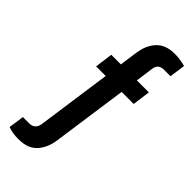

<svg xmlns="http://www.w3.org/2000/svg" viewBox="-283 -781 1018 1018"><g transform="rotate(45 226.0 -272.5)"><path d="M444 -714.6 431.4 -625.5H381.8Q339.7 -625.5 334.5 -582.5L321 -483.9H410.9L397.5 -383.6H307.1L247.2 40Q243.3 67.8 233.7 91.7Q224.2 115.6 207.6 136.2Q191.1 156.8 164.4 168.8Q137.7 180.7 95.1 180.7Q52.6 180.7 18.7 168.1L31.3 80.8H80.8Q99.9 80.8 112.3 69.5Q124.7 58.2 128.1 38.2L187.7 -383.6H115.6L129 -483.9H201.1L215.5 -586.4Q219.4 -613.8 228.9 -637.5Q238.5 -661.2 255 -681.6Q271.5 -702 298.2 -713.9Q324.9 -725.9 364.2 -725.9Q403.6 -725.9 444 -714.6Z"/></g></svg>

Font: Puralecka Narrow
Style: Bold
Weight: 700
Designer: Hector Gatti, Marcela Romero, Pablo Cosgaya and Nicolas Silva
Version: Version 1.004;PS 001.004;hotconv 1.0.70;makeotf.lib2.5.58329